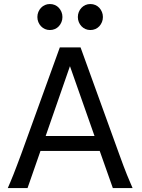

<svg xmlns="http://www.w3.org/2000/svg" viewBox="-20 -953 721 973"><path d="M334.5 -617.7 211.4 -263.7H459ZM19.5 0Q25.9 -14.6 32.7 -30.8Q39.6 -46.9 47.6 -67.1Q55.7 -87.4 65.4 -113.3Q75.2 -139.2 87.9 -173.3L283.2 -712.9H388.2L583.5 -173.3Q595.7 -139.2 605.5 -113.3Q615.2 -87.4 623.5 -67.1Q631.8 -46.9 638.7 -30.8Q645.5 -14.6 651.9 0H551.8L485.4 -188H185.1L119.6 0ZM169.4 -866.7Q169.4 -880.4 174.3 -892.3Q179.2 -904.3 187.7 -913.3Q196.3 -922.4 207.8 -927.5Q219.2 -932.6 232.9 -932.6Q246.6 -932.6 258.3 -927.5Q270 -922.4 278.3 -913.3Q286.6 -904.3 291.5 -892.3Q296.4 -880.4 296.4 -866.7Q296.4 -853 291.5 -841.1Q286.6 -829.1 278.3 -820.1Q270 -811 258.3 -805.9Q246.6 -800.8 232.9 -800.8Q219.2 -800.8 207.8 -805.9Q196.3 -811 187.7 -820.1Q179.2 -829.1 174.3 -841.1Q169.4 -853 169.4 -866.7ZM374.5 -866.7Q374.5 -880.4 379.4 -892.3Q384.3 -904.3 392.8 -913.3Q401.4 -922.4 412.8 -927.5Q424.3 -932.6 438 -932.6Q451.7 -932.6 463.4 -927.5Q475.1 -922.4 483.4 -913.3Q491.7 -904.3 496.6 -892.3Q501.5 -880.4 501.5 -866.7Q501.5 -853 496.6 -841.1Q491.7 -829.1 483.4 -820.1Q475.1 -811 463.4 -805.9Q451.7 -800.8 438 -800.8Q424.3 -800.8 412.8 -805.9Q401.4 -811 392.8 -820.1Q384.3 -829.1 379.4 -841.1Q374.5 -853 374.5 -866.7Z"/></svg>

Font: Andika Am
Style: Regular
Weight: 400
Designer: Victor Gaultney, Annie Olsen, Julie Remington, Don Collingsworth, Eric Hays, Becca Hirsbrunner
Foundry: SIL International
Version: Version 5.000